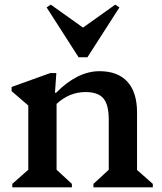

<svg xmlns="http://www.w3.org/2000/svg" viewBox="-20 -808 697 828"><path d="M33 0V-15L102 -76V-353L30 -415V-433L197 -493H223L217 -408H222Q314 -501 409 -501Q488 -501 529.5 -455.5Q571 -410 571 -323V-75L639 -15V0H383V-15L449 -76V-293Q449 -356 426 -383.5Q403 -411 349 -411Q279 -411 224 -360V-76L290 -15V0ZM199 -788 338 -689 477 -788 495 -776 357 -561H319L181 -776Z"/></svg>

Font: Platypi Medium
Style: Regular
Weight: 500
Designer: David Sargent
Foundry: Bolt Cutter Type
Version: Version 1.200; ttfautohint (v1.8.4.7-5d5b)